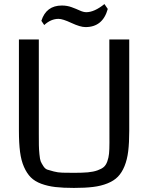

<svg xmlns="http://www.w3.org/2000/svg" viewBox="-20 -924 744 956"><path d="M74.2 0ZM623.5 -727.5V-272Q623.5 -213.4 618.4 -171.4Q613.3 -129.4 600.1 -96.9Q586.9 -64.5 567.1 -44.2Q547.4 -23.9 515.4 -11Q483.4 2 443.8 6.8Q404.3 11.7 348.1 11.7Q293.9 11.7 255.9 7.3Q217.8 2.9 185.5 -9Q153.3 -21 133.5 -40.8Q113.8 -60.5 99.6 -92.5Q85.4 -124.5 79.8 -168Q74.2 -211.4 74.2 -272V-727.5H173.3V-259.3Q173.3 -218.8 173.6 -200.7Q173.8 -182.6 176.3 -156.5Q178.7 -130.4 182.6 -120.8Q186.5 -111.3 195.6 -97.2Q204.6 -83 216.1 -79.3Q227.5 -75.7 247.6 -70.3Q267.6 -64.9 290.8 -64.2Q314 -63.5 348.6 -63.5Q389.6 -63.5 417.2 -65.9Q444.8 -68.4 465.3 -75.7Q485.8 -83 496.8 -92.5Q507.8 -102.1 514.4 -120.6Q521 -139.2 522.9 -159.2Q524.9 -179.2 524.9 -212.4L524.4 -727.5ZM516.6 -879.4Q491.7 -789.1 405.8 -789.1Q379.9 -789.1 335.9 -809.6Q292 -830.1 271.5 -830.1Q233.4 -830.1 200.2 -799.3L186 -820.3Q210 -896.5 288.1 -896.5Q314 -896.5 336.7 -888.2Q359.4 -879.9 377.4 -871.6Q395.5 -863.3 409.7 -863.3Q449.7 -863.3 500 -903.8Z"/></svg>

Font: Coda
Style: Regular
Weight: 400
Designer: vernon adams
Foundry: vernon adams
Version: Version 2.000; ttfautohint (v0.8) -r 50 -G 200 -x